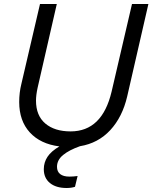

<svg xmlns="http://www.w3.org/2000/svg" viewBox="-20 -724 762 960"><path d="M640 -704H722L616 -242Q592 -139 531.5 -73.5Q471 -8 380 7Q326 26 295.5 51Q265 76 265 110Q265 134 281 146.5Q297 159 327 159Q347 159 368 156L355 210Q337 216 313 216Q260 216 229.5 191Q199 166 199 122Q199 88 217.5 60Q236 32 277 8Q182 -4 129 -62Q76 -120 76 -214Q76 -261 87 -305L180 -704H264L168 -285Q160 -248 160 -221Q160 -146 206.5 -106.5Q253 -67 333 -67Q491 -67 538 -266Z"/></svg>

Font: CBA Beacon Sans
Style: Italic
Weight: 400
Italic angle: -13°
Designer: Wei Huang
Foundry: Wei Huang
Version: Version 1.002